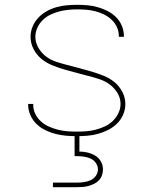

<svg xmlns="http://www.w3.org/2000/svg" viewBox="-20 -558 640 798"><path d="M299 8Q277 8 254.5 6Q232 4 210.5 -1.5Q189 -7 168.5 -17Q148 -27 132 -42.5Q116 -58 106.5 -79Q97 -100 97 -122Q97 -123 97 -124Q97 -125 97 -126H118Q118 -125 118 -124.5Q118 -124 118 -123Q118 -103 126.5 -85Q135 -67 150 -53.5Q165 -40 183 -32Q201 -24 220.5 -19Q240 -14 259.5 -12.5Q279 -11 299 -11Q319 -11 339 -12.5Q359 -14 378 -19Q397 -24 415.5 -32.5Q434 -41 448.5 -55Q463 -69 472 -87.5Q481 -106 481 -126Q481 -150 468.5 -171Q456 -192 436.5 -206.5Q417 -221 394.5 -228.5Q372 -236 349 -242H348Q323 -249 297.5 -255.5Q272 -262 246.5 -269.5Q221 -277 196.5 -287Q172 -297 152 -313.5Q132 -330 119.5 -354Q107 -378 107 -405Q107 -427 115.5 -447.5Q124 -468 139 -484Q154 -500 173.5 -511Q193 -522 214 -528Q235 -534 257 -536Q279 -538 301 -538Q323 -538 344.5 -536Q366 -534 387 -528Q408 -522 427.5 -512Q447 -502 462.5 -486.5Q478 -471 486.5 -450.5Q495 -430 495 -408Q495 -407 495 -406.5Q495 -406 495 -405H474Q474 -405 474 -406Q474 -407 474 -408Q474 -427 466 -445Q458 -463 444 -476Q430 -489 413 -497.5Q396 -506 377 -511Q358 -516 339 -517.5Q320 -519 301 -519Q282 -519 262.5 -517Q243 -515 224.5 -510Q206 -505 188.5 -496.5Q171 -488 157 -474Q143 -460 135 -442Q127 -424 127 -405Q127 -381 139.5 -359.5Q152 -338 171 -323.5Q190 -309 213 -301.5Q236 -294 259 -288H260Q285 -281 310.5 -274.5Q336 -268 361 -260.5Q386 -253 411 -243Q436 -233 456 -216.5Q476 -200 488.5 -176Q501 -152 501 -126Q501 -103 492 -82Q483 -61 467 -45Q451 -29 430.5 -18.5Q410 -8 388.5 -2Q367 4 344.5 6Q322 8 299 8ZM200 220V201H300Q314 201 328.5 199Q343 197 356.5 191Q370 185 378.5 172.5Q387 160 387 146Q387 132 378.5 119.5Q370 107 356.5 101Q343 95 328.5 93Q314 91 300 91H290V0H310V72Q327 72 344 76Q361 80 376 89Q391 98 399.5 113.5Q408 129 408 146Q408 158 404 170Q400 182 391.5 191Q383 200 372 205.5Q361 211 349 214.5Q337 218 324.5 219Q312 220 300 220Z"/></svg>

Font: Iosevka Curly Thin Extended
Style: Regular
Weight: 100
Width: 7
Monospace: yes
Designer: Belleve Invis
Foundry: Belleve Invis
Version: Version 11.1.0; ttfautohint (v1.8.3)